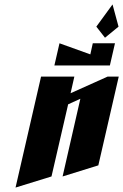

<svg xmlns="http://www.w3.org/2000/svg" viewBox="-20 -845 555 865"><path d="M165 -500H315L298 -425L465 -500H515L423 -100L262 -50L342 -400L287 -375L212 -50L50 0Z M248 -650 387 -600 398 -650H498L475 -550H225Z M487 -825 514 -725 453 -675 414 -725Z"/></svg>

Font: SOV_Meka
Style: Italic
Weight: 400
Italic angle: -13°
Version: Version 1.00